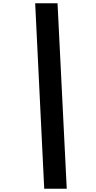

<svg xmlns="http://www.w3.org/2000/svg" viewBox="-20 -967 587 1168"><path d="M386 181H249L194 -947H330Z"/></svg>

Font: SVN-Poppins SemiBold
Style: Italic
Weight: 600
Italic angle: -10°
Designer: Ninad Kale (Devanagari), Jonny Pinhorn (Latin)
Foundry: Indian Type Foundry
Version: Version 3.002 2017; ttfautohint (v1.8.3)